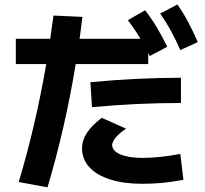

<svg xmlns="http://www.w3.org/2000/svg" viewBox="-20 -802 904 847"><path d="M184.1 -519.5H49.8V-630.9H201.7L215.8 -733.4L343.8 -727.5L331.1 -630.9H599.6Q575.2 -671.9 543.9 -712.9L620.1 -756.8Q647.5 -721.7 670.7 -683.1Q693.8 -644.5 717.8 -595.7L640.6 -554.7L633.8 -568.4V-519.5H314Q267.1 -234.4 189.5 24.4L62.5 1Q136.7 -245.6 184.1 -519.5ZM341.8 -148.4Q341.8 -182.6 362.8 -215.1Q383.8 -247.6 428.7 -282.2L536.1 -234.4Q506.8 -214.8 491.2 -196.3Q475.6 -177.7 474.6 -162.1Q475.6 -136.2 511.2 -120.8Q546.9 -105.5 607.4 -105.5Q683.1 -105.5 775.4 -123L789.1 -8.8Q740.2 0.5 697.8 4.6Q655.3 8.8 607.4 8.8Q525.9 8.8 466.1 -10.3Q406.2 -29.3 374 -64.7Q341.8 -100.1 341.8 -148.4ZM778.3 -459V-347.7Q581.1 -347.7 385.7 -329.1L378.9 -439.5Q589.4 -459 778.3 -459ZM686.5 -742.2 762.7 -782.2Q788.6 -745.1 809.6 -705.8Q830.6 -666.5 852.5 -616.2L775.4 -581.1Q754.4 -628.9 733.4 -667.2Q712.4 -705.6 686.5 -742.2Z"/></svg>

Font: Pretendard GOV
Style: Bold
Weight: 700
Designer: Base glyphs from Inter by Rasmus Andersson; Hangeul glyphs from Noto Sans CJK(Source Han Sans) by Jang Soo-young and Kan
Foundry: Kil Hyung-jin
Version: Version 1.309